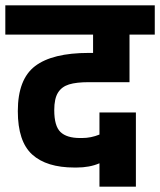

<svg xmlns="http://www.w3.org/2000/svg" viewBox="-30 -687 602 722"><path d="M174 -273Q174 -213 197.5 -190.5Q221 -168 271 -168H279Q312 -168 344 -181V-264H481V15H344V-73Q307 -57 258 -57H250Q145 -57 91 -106Q37 -155 37 -269Q37 -389 102 -438.5Q167 -488 304 -488H320V-557H-10V-667H552V-557H457V-378H304Q257 -378 229.5 -369.5Q202 -361 188 -338.5Q174 -316 174 -273Z"/></svg>

Font: Biryani ExtraBold
Style: Regular
Weight: 800
Designer: Dan Reynolds and Mathieu Reguer
Foundry: Dan Reynolds and Mathieu Reguer
Version: Version 1.004; ttfautohint (v1.1) -l 5 -r 5 -G 72 -x 0 -D la